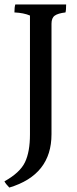

<svg xmlns="http://www.w3.org/2000/svg" viewBox="-30 -690 347 865"><path d="M268 -670Q268 -644 265 -634Q231 -630 216.5 -619.5Q202 -609 202 -583V-85Q202 98 12 155Q-4 139 -10 127Q60 88 82.5 41Q105 -6 105 -84V-620Q77 -632 35 -634Q35 -658 39 -670Z"/></svg>

Font: Halant Medium
Style: Regular
Weight: 500
Designer: Hitesh Malaviya (Devanagari), Satya Rajpurohit (Latin)
Foundry: Indian Type Foundry
Version: Version 1.101;PS 1.0;hotconv 1.0.78;makeotf.lib2.5.61930; tt